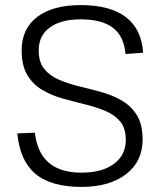

<svg xmlns="http://www.w3.org/2000/svg" viewBox="-20 -727 631 754"><path d="M300 7Q180 7 119 -44.5Q58 -96 48 -203L117 -206Q126 -127 171.5 -88Q217 -49 300 -49Q381 -49 427.5 -83.5Q474 -118 474 -178Q474 -224 451.5 -250.5Q429 -277 392.5 -292Q356 -307 313 -317.5Q270 -328 226.5 -340Q183 -352 146.5 -373.5Q110 -395 87.5 -432Q65 -469 65 -529Q65 -614 126 -660.5Q187 -707 297 -707Q412 -707 474 -660Q536 -613 542 -520L473 -515Q467 -584 424 -617.5Q381 -651 297 -651Q219 -651 175.5 -619Q132 -587 132 -529Q132 -483 154 -456Q176 -429 212.5 -413.5Q249 -398 292.5 -387.5Q336 -377 379.5 -365Q423 -353 459.5 -331.5Q496 -310 518 -274Q540 -238 540 -179Q540 -93 475 -43Q410 7 300 7Z"/></svg>

Font: Pathway Extreme 8pt Thin 12pt ExtraLight
Style: Regular
Weight: 250
Version: Version 1.001;gftools[0.9.26]